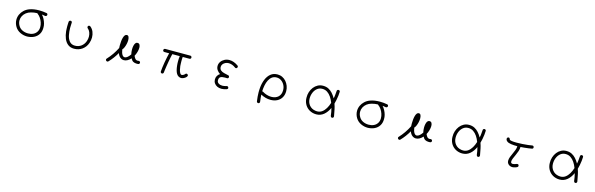

<svg xmlns="http://www.w3.org/2000/svg" viewBox="92 -2074 11816 3811"><g transform="rotate(15 6000.0 -168.5)"><path d="M506 81Q430 81 361.5 48Q293 15 255 -48Q215 -115 215 -188Q215 -245 238.5 -296.5Q262 -348 306 -389Q350 -430 410 -452Q457 -469 506 -476Q555 -483 606 -483Q644 -483 682.5 -479.5Q721 -476 759 -469Q773 -466 778.5 -457.5Q784 -449 784 -438Q784 -424 773 -414.5Q762 -405 747 -406Q718 -411 709 -412.5Q700 -414 696.5 -414.5Q693 -415 679 -416Q708 -385 730 -343.5Q752 -302 764.5 -256.5Q777 -211 775 -168Q775 -92 740.5 -36.5Q706 19 645 49Q584 79 506 81ZM508 17Q566 17 611.5 -4.5Q657 -26 684 -68Q711 -110 711 -169Q711 -215 695.5 -261Q680 -307 653.5 -346Q627 -385 593 -409Q590 -411 588 -414Q586 -417 584 -419Q518 -418 458 -401Q403 -387 362.5 -355Q322 -323 300 -280.5Q278 -238 278 -190Q278 -164 285 -138Q292 -112 307 -86Q336 -34 390 -8.5Q444 17 508 17Z M1469 74Q1393 74 1342.5 35Q1292 -4 1264 -71.5Q1236 -139 1228 -222Q1227 -240 1225.5 -266Q1224 -292 1224 -320Q1224 -348 1225.5 -374Q1227 -400 1228 -417Q1230 -428 1238.5 -436.5Q1247 -445 1260 -445Q1276 -445 1285 -435.5Q1294 -426 1292 -410Q1291 -382 1289.5 -355.5Q1288 -329 1288 -304Q1288 -267 1291.5 -232Q1295 -197 1302 -161Q1316 -87 1356.5 -38Q1397 11 1469 11Q1543 11 1597.5 -29Q1652 -69 1677 -139Q1685 -162 1689 -185.5Q1693 -209 1693 -232Q1693 -279 1676.5 -321Q1660 -363 1627 -389Q1616 -399 1616 -413Q1616 -424 1623 -434Q1631 -445 1646 -445Q1659 -445 1668 -438Q1714 -401 1735.5 -346.5Q1757 -292 1757 -233Q1757 -175 1737 -118Q1707 -30 1635.5 22Q1564 74 1469 74Z M2149 140Q2138 129 2138 115Q2138 103 2148 94Q2201 38 2249 -31.5Q2297 -101 2332 -172Q2331 -186 2330.5 -201Q2330 -216 2330 -231Q2330 -273 2334.5 -313.5Q2339 -354 2348.5 -387.5Q2358 -421 2374 -441Q2390 -461 2413 -461Q2441 -461 2453 -434Q2465 -407 2465 -367Q2465 -331 2456 -290Q2447 -249 2432 -214.5Q2417 -180 2398 -161Q2409 -91 2431 -56.5Q2453 -22 2483 -22Q2534 -22 2597 -111Q2591 -134 2588 -160Q2585 -186 2585 -212Q2585 -251 2592.5 -286Q2600 -321 2616 -343Q2632 -365 2657 -365Q2689 -365 2703 -341Q2717 -317 2717 -280Q2717 -239 2703 -190Q2689 -141 2667 -102Q2684 -63 2701.5 -43Q2719 -23 2749 -23Q2753 -23 2757.5 -23.5Q2762 -24 2767 -25Q2770 -26 2775 -26Q2788 -26 2797.5 -17Q2807 -8 2807 6Q2807 17 2799.5 26Q2792 35 2781 37Q2773 38 2765 38.5Q2757 39 2749 39Q2705 39 2674.5 22Q2644 5 2624 -38Q2591 -1 2554.5 18.5Q2518 38 2483 38Q2442 38 2407 10.5Q2372 -17 2352 -73Q2321 -18 2279.5 38Q2238 94 2195 138Q2186 149 2173 149Q2161 149 2149 140Z M3283 97Q3268 97 3259 87Q3250 77 3251 63Q3253 28 3259.5 -22Q3266 -72 3275.5 -127.5Q3285 -183 3296 -235.5Q3307 -288 3317 -327H3219Q3205 -327 3196 -336Q3187 -345 3187 -359Q3187 -372 3196.5 -381.5Q3206 -391 3219 -391H3734Q3748 -391 3757 -382Q3766 -373 3766 -359Q3766 -345 3757 -336Q3748 -327 3734 -327H3596Q3594 -310 3593 -287.5Q3592 -265 3592 -241Q3592 -213 3593.5 -185.5Q3595 -158 3596 -139Q3600 -102 3609 -64.5Q3618 -27 3632.5 -2Q3647 23 3666 23Q3686 23 3706.5 10Q3727 -3 3734 -15Q3744 -26 3756 -26Q3767 -26 3778 -18Q3785 -13 3787.5 -6.5Q3790 0 3790 6Q3790 14 3785 21Q3777 37 3757.5 52Q3738 67 3714 76.5Q3690 86 3669 86Q3608 81 3575.5 27.5Q3543 -26 3532 -135Q3530 -152 3529 -173Q3528 -194 3528 -216Q3528 -246 3529.5 -275.5Q3531 -305 3535 -327H3382Q3374 -296 3365 -252.5Q3356 -209 3347.5 -160.5Q3339 -112 3332 -66Q3325 -20 3320 15Q3315 50 3314 67Q3314 78 3304.5 87.5Q3295 97 3283 97Z M4500 85Q4450 85 4411 66Q4372 47 4350 13.5Q4328 -20 4328 -64Q4328 -103 4346.5 -135.5Q4365 -168 4399 -190Q4359 -217 4334.5 -252.5Q4310 -288 4310 -334Q4310 -382 4337.5 -421.5Q4365 -461 4410.5 -484.5Q4456 -508 4510 -508Q4599 -508 4690 -444Q4703 -435 4703 -420Q4703 -410 4697 -399Q4688 -385 4671 -385Q4660 -385 4653 -392Q4583 -444 4512 -444Q4476 -444 4444.5 -429Q4413 -414 4394 -388.5Q4375 -363 4375 -333Q4375 -288 4402 -264.5Q4429 -241 4472 -230Q4515 -219 4562 -209Q4573 -208 4579.5 -198.5Q4586 -189 4586 -177Q4586 -164 4577 -155Q4568 -146 4552 -147Q4540 -148 4529 -148Q4518 -148 4508 -148Q4452 -148 4421.5 -131Q4391 -114 4391 -61Q4391 -22 4423.5 -0.5Q4456 21 4501 21Q4539 21 4587 6Q4590 5 4592.5 4.5Q4595 4 4597 4Q4611 4 4620 14.5Q4629 25 4629 36Q4629 47 4621.5 55Q4614 63 4606 66Q4578 75 4549.5 80Q4521 85 4500 85Z M5283 171Q5265 171 5257 162.5Q5249 154 5247 144Q5240 94 5236 49.5Q5232 5 5232 -40Q5232 -63 5233 -86.5Q5234 -110 5236 -135Q5245 -230 5277 -308Q5309 -386 5366 -432.5Q5423 -479 5506 -479Q5560 -479 5605.5 -457Q5651 -435 5684.5 -396Q5718 -357 5737 -307Q5756 -257 5756 -201Q5756 -124 5722.5 -68.5Q5689 -13 5630.5 16Q5572 45 5497 45Q5445 45 5394.5 31Q5344 17 5296 -9Q5297 21 5300 50.5Q5303 80 5310 134Q5312 148 5304.5 158.5Q5297 169 5283 171ZM5496 -17Q5585 -17 5638.5 -66Q5692 -115 5692 -204Q5692 -262 5666.5 -310Q5641 -358 5599 -387Q5557 -416 5505 -416Q5449 -416 5410 -387Q5371 -358 5346.5 -309Q5322 -260 5310 -199.5Q5298 -139 5296 -76Q5311 -76 5317 -71Q5354 -47 5402.5 -32Q5451 -17 5496 -17Z M6406 85Q6336 74 6284.5 36Q6233 -2 6205.5 -59Q6178 -116 6178 -183Q6176 -243 6194 -299Q6212 -355 6246.5 -399.5Q6281 -444 6329.5 -470Q6378 -496 6437 -496Q6501 -496 6549 -471.5Q6597 -447 6634.5 -405Q6672 -363 6703 -308Q6713 -355 6715.5 -393Q6718 -431 6722 -466Q6722 -477 6731 -486Q6740 -495 6752 -495Q6769 -495 6778 -484.5Q6787 -474 6785 -463Q6785 -430 6779.5 -385Q6774 -340 6765 -294Q6756 -248 6745 -212Q6756 -181 6763 -155.5Q6770 -130 6775.5 -103.5Q6781 -77 6787 -44Q6793 -11 6802 36Q6802 50 6794.5 60.5Q6787 71 6773 71Q6761 74 6751.5 65.5Q6742 57 6738 43Q6735 9 6726.5 -36Q6718 -81 6709 -113Q6668 -22 6602.5 33Q6537 88 6447 88Q6427 88 6406 85ZM6415 23Q6433 26 6450 26Q6507 26 6550.5 -5.5Q6594 -37 6626 -90.5Q6658 -144 6678 -209Q6655 -272 6621 -322.5Q6587 -373 6542 -403Q6497 -433 6439 -433Q6378 -433 6334 -398Q6290 -363 6266 -306.5Q6242 -250 6242 -184Q6242 -105 6288 -47.5Q6334 10 6415 23Z M7506 81Q7430 81 7361.5 48Q7293 15 7255 -48Q7215 -115 7215 -188Q7215 -245 7238.5 -296.5Q7262 -348 7306 -389Q7350 -430 7410 -452Q7457 -469 7506 -476Q7555 -483 7606 -483Q7644 -483 7682.5 -479.5Q7721 -476 7759 -469Q7773 -466 7778.5 -457.5Q7784 -449 7784 -438Q7784 -424 7773 -414.5Q7762 -405 7747 -406Q7718 -411 7709 -412.5Q7700 -414 7696.5 -414.5Q7693 -415 7679 -416Q7708 -385 7730 -343.5Q7752 -302 7764.5 -256.5Q7777 -211 7775 -168Q7775 -92 7740.5 -36.5Q7706 19 7645 49Q7584 79 7506 81ZM7508 17Q7566 17 7611.5 -4.5Q7657 -26 7684 -68Q7711 -110 7711 -169Q7711 -215 7695.5 -261Q7680 -307 7653.5 -346Q7627 -385 7593 -409Q7590 -411 7588 -414Q7586 -417 7584 -419Q7518 -418 7458 -401Q7403 -387 7362.5 -355Q7322 -323 7300 -280.5Q7278 -238 7278 -190Q7278 -164 7285 -138Q7292 -112 7307 -86Q7336 -34 7390 -8.5Q7444 17 7508 17Z M8149 140Q8138 129 8138 115Q8138 103 8148 94Q8201 38 8249 -31.5Q8297 -101 8332 -172Q8331 -186 8330.5 -201Q8330 -216 8330 -231Q8330 -273 8334.5 -313.5Q8339 -354 8348.5 -387.5Q8358 -421 8374 -441Q8390 -461 8413 -461Q8441 -461 8453 -434Q8465 -407 8465 -367Q8465 -331 8456 -290Q8447 -249 8432 -214.5Q8417 -180 8398 -161Q8409 -91 8431 -56.5Q8453 -22 8483 -22Q8534 -22 8597 -111Q8591 -134 8588 -160Q8585 -186 8585 -212Q8585 -251 8592.5 -286Q8600 -321 8616 -343Q8632 -365 8657 -365Q8689 -365 8703 -341Q8717 -317 8717 -280Q8717 -239 8703 -190Q8689 -141 8667 -102Q8684 -63 8701.5 -43Q8719 -23 8749 -23Q8753 -23 8757.5 -23.5Q8762 -24 8767 -25Q8770 -26 8775 -26Q8788 -26 8797.5 -17Q8807 -8 8807 6Q8807 17 8799.5 26Q8792 35 8781 37Q8773 38 8765 38.5Q8757 39 8749 39Q8705 39 8674.5 22Q8644 5 8624 -38Q8591 -1 8554.5 18.5Q8518 38 8483 38Q8442 38 8407 10.5Q8372 -17 8352 -73Q8321 -18 8279.5 38Q8238 94 8195 138Q8186 149 8173 149Q8161 149 8149 140Z M9406 85Q9336 74 9284.5 36Q9233 -2 9205.5 -59Q9178 -116 9178 -183Q9176 -243 9194 -299Q9212 -355 9246.5 -399.5Q9281 -444 9329.5 -470Q9378 -496 9437 -496Q9501 -496 9549 -471.5Q9597 -447 9634.5 -405Q9672 -363 9703 -308Q9713 -355 9715.5 -393Q9718 -431 9722 -466Q9722 -477 9731 -486Q9740 -495 9752 -495Q9769 -495 9778 -484.5Q9787 -474 9785 -463Q9785 -430 9779.5 -385Q9774 -340 9765 -294Q9756 -248 9745 -212Q9756 -181 9763 -155.5Q9770 -130 9775.5 -103.5Q9781 -77 9787 -44Q9793 -11 9802 36Q9802 50 9794.5 60.5Q9787 71 9773 71Q9761 74 9751.5 65.5Q9742 57 9738 43Q9735 9 9726.5 -36Q9718 -81 9709 -113Q9668 -22 9602.5 33Q9537 88 9447 88Q9427 88 9406 85ZM9415 23Q9433 26 9450 26Q9507 26 9550.5 -5.5Q9594 -37 9626 -90.5Q9658 -144 9678 -209Q9655 -272 9621 -322.5Q9587 -373 9542 -403Q9497 -433 9439 -433Q9378 -433 9334 -398Q9290 -363 9266 -306.5Q9242 -250 9242 -184Q9242 -105 9288 -47.5Q9334 10 9415 23Z M10479 93Q10451 93 10425.5 80.5Q10400 68 10384 45Q10368 22 10368 -9Q10368 -47 10383.5 -88Q10399 -129 10419 -171Q10439 -213 10454.5 -254.5Q10470 -296 10470 -334Q10399 -334 10340 -342Q10281 -350 10253 -374Q10227 -395 10227 -425Q10227 -441 10237.5 -449Q10248 -457 10259 -457Q10273 -457 10280 -448Q10287 -439 10291 -425Q10295 -411 10336.5 -405Q10378 -399 10437 -399Q10493 -399 10555 -403Q10617 -407 10670 -413Q10723 -419 10751 -425Q10763 -428 10774 -421Q10785 -414 10788 -400Q10790 -383 10783 -374Q10776 -365 10764 -363Q10734 -357 10693 -351.5Q10652 -346 10610 -342Q10568 -338 10534 -336Q10535 -294 10519.5 -248.5Q10504 -203 10483.5 -159Q10463 -115 10447 -76.5Q10431 -38 10431 -11Q10431 11 10442.5 20Q10454 29 10471 29Q10488 29 10508.5 23Q10529 17 10548 9Q10557 6 10565 6Q10579 6 10586.5 15Q10594 24 10594 38Q10594 56 10581 63Q10574 70 10554.5 77Q10535 84 10514 88.5Q10493 93 10479 93Z M11406 85Q11336 74 11284.5 36Q11233 -2 11205.5 -59Q11178 -116 11178 -183Q11176 -243 11194 -299Q11212 -355 11246.5 -399.5Q11281 -444 11329.5 -470Q11378 -496 11437 -496Q11501 -496 11549 -471.5Q11597 -447 11634.5 -405Q11672 -363 11703 -308Q11713 -355 11715.5 -393Q11718 -431 11722 -466Q11722 -477 11731 -486Q11740 -495 11752 -495Q11769 -495 11778 -484.5Q11787 -474 11785 -463Q11785 -430 11779.5 -385Q11774 -340 11765 -294Q11756 -248 11745 -212Q11756 -181 11763 -155.5Q11770 -130 11775.5 -103.5Q11781 -77 11787 -44Q11793 -11 11802 36Q11802 50 11794.5 60.5Q11787 71 11773 71Q11761 74 11751.5 65.5Q11742 57 11738 43Q11735 9 11726.5 -36Q11718 -81 11709 -113Q11668 -22 11602.5 33Q11537 88 11447 88Q11427 88 11406 85ZM11415 23Q11433 26 11450 26Q11507 26 11550.5 -5.5Q11594 -37 11626 -90.5Q11658 -144 11678 -209Q11655 -272 11621 -322.5Q11587 -373 11542 -403Q11497 -433 11439 -433Q11378 -433 11334 -398Q11290 -363 11266 -306.5Q11242 -250 11242 -184Q11242 -105 11288 -47.5Q11334 10 11415 23Z"/></g></svg>

Font: Hachi Maru Pop
Style: Regular
Weight: 400
Designer: Nontynet
Foundry: Nontynet
Version: Version 1.300